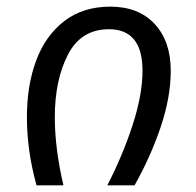

<svg xmlns="http://www.w3.org/2000/svg" viewBox="-20 -558 589 578"><path d="M494 -345Q494 -265 463.5 -175Q433 -85 385 0H303Q349 -89 379 -181Q409 -273 409 -345Q409 -470 308 -470Q224 -470 184.5 -393.5Q145 -317 145 -205Q145 -111 171 0H90Q61 -104 61 -206Q61 -301 89 -376Q117 -451 173.5 -494.5Q230 -538 312 -538Q397 -538 445.5 -486Q494 -434 494 -345Z"/></svg>

Font: FiraGO Book
Style: Italic
Weight: 350
Italic angle: -8°
Designer: bBox Type GmbH
Foundry: bBox Type GmbH
Version: Version 1.001